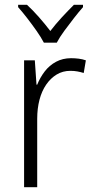

<svg xmlns="http://www.w3.org/2000/svg" viewBox="-20 -785 393 805"><path d="M278 -541Q294 -541 310 -539Q326 -537 340 -532L331 -479Q318 -483 304.5 -485.5Q291 -488 275 -488Q243 -488 217.5 -472.5Q192 -457 173.5 -430Q155 -403 145.5 -366.5Q136 -330 136 -287V0H81V-532H126L133 -430H136Q148 -460 167.5 -485.5Q187 -511 215 -526Q243 -541 278 -541ZM164 -606Q152 -629 133 -656Q114 -683 93.5 -709.5Q73 -736 56 -755V-765H93Q117 -743 143 -713.5Q169 -684 191 -655Q214 -685 239 -712Q264 -739 290 -765H328V-755Q311 -736 290 -709Q269 -682 249.5 -655.5Q230 -629 218 -606Z"/></svg>

Font: Noto Sans Thai SemiCondensed Light
Style: Regular
Weight: 300
Width: 4
Designer: Monotype Design Team
Foundry: Monotype Imaging Inc.
Version: Version 2.001